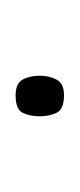

<svg xmlns="http://www.w3.org/2000/svg" viewBox="52 -146 102 246"><g transform="rotate(90 103.0 -23.0)"><path d="M77 -23Q77 -35 82 -44.5Q87 -54 102 -54Q120 -54 124.5 -44.5Q129 -35 129 -23Q129 -10 124.5 -1Q120 8 102 8Q87 8 82 -1Q77 -10 77 -23Z"/></g></svg>

Font: Noto Sans Telugu SemiCondensed Thin
Style: Regular
Weight: 100
Width: 4
Designer: Jelle Bosma - Monotype Design Team
Foundry: Monotype Imaging Inc.
Version: Version 2.005; ttfautohint (v1.8.4.7-5d5b)